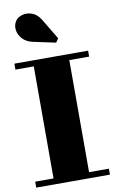

<svg xmlns="http://www.w3.org/2000/svg" viewBox="-109 -1087 692 1144"><g transform="rotate(-10 237.0 -515.5)"><path d="M145 -859Q105.5 -867.5 83.2 -892.2Q61 -917 57.2 -946.8Q53.5 -976.5 70 -1000.5Q83.5 -1020 111.5 -1027.8Q139.5 -1035.5 170.2 -1024.5Q201 -1013.5 222.5 -978L297 -854L281 -830ZM14 -36H125V-714H14V-750H460V-714H340V-36H460V0H14Z"/></g></svg>

Font: Bodoni* 06pt Fatface
Style: Regular
Weight: 900
Version: Version 2.3